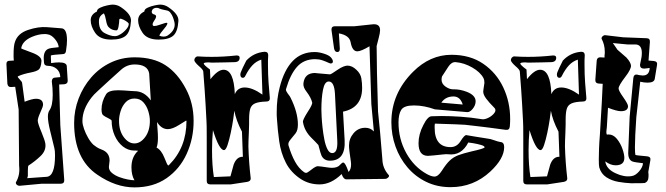

<svg xmlns="http://www.w3.org/2000/svg" viewBox="-20 -802 2894 834"><path d="M64 5Q58 5 53 0.5Q48 -4 49 -10Q68 -42 63 -82L61 -326L46 -425L28 -424H26Q14 -424 12 -439L8 -522V-525Q8 -538 22 -538L40 -539Q39 -547 39 -553.5Q39 -560 39 -567Q39 -604 45 -620Q57 -657 102 -672Q147 -687 184 -684L247 -679Q271 -678 271 -627Q271 -618 270 -607Q269 -596 267 -583Q266 -567 253 -567Q207 -564 201 -561Q201 -560 201 -551.5Q201 -543 202 -528Q222 -531 236 -531Q269 -531 270 -515L274 -453V-450Q274 -438 259 -436L237 -435L242 -258L259 -21V-18Q259 -4 244 -4H162L65 5ZM98 -28 183 -34Q219 -37 219 -127Q219 -149 216 -159L198 -233Q193 -253 190.5 -269Q188 -285 188 -295Q188 -313 195 -323Q209 -343 209 -391Q209 -405 208 -419.5Q207 -434 205 -449Q206 -465 220 -465L242 -467Q241 -490 226 -503Q211 -516 188 -516Q172 -516 171 -531L170 -547Q169 -579 188 -589Q197 -594 235 -597Q234 -614 218.5 -632.5Q203 -651 186 -653Q182 -654 179 -654Q176 -654 172 -654Q148 -654 119 -642Q77 -624 72 -592Q71 -591 117 -574Q162 -558 160 -536Q158 -508 148.5 -500Q139 -492 113 -487Q97 -484 83.5 -480Q70 -476 59 -471Q57 -469 57 -469Q57 -466 66.5 -456Q76 -446 76 -442L87 -360Q120 -373 136 -373Q167 -373 167 -347Q167 -339 155 -313Q144 -289 144 -278Q144 -266 161 -226Q175 -192 177 -178Q181 -148 156.5 -124.5Q132 -101 104 -83Q101 -81 101 -61V-38Q99 -29 98 -28Z M564 12Q483 12 403 -43Q302 -111 302 -268Q302 -323 321.5 -374Q341 -425 376 -465.5Q411 -506 459.5 -529.5Q508 -553 565 -553Q646 -553 699 -518.5Q752 -484 788 -415Q804 -385 812.5 -350.5Q821 -316 821 -276Q821 -200 791 -134Q761 -68 703.5 -28Q646 12 564 12ZM564 -19Q551 -41 551 -75Q551 -121 580 -147Q575 -148 571 -148Q567 -148 564 -148Q536 -148 513.5 -166Q491 -184 478 -213.5Q465 -243 465 -277Q465 -281 456 -285.5Q447 -290 437 -295.5Q427 -301 424 -307Q421 -315 421 -326Q421 -361 441 -393Q452 -410 494 -410Q504 -410 518.5 -409Q533 -408 546.5 -407Q560 -406 564 -406Q607 -406 635 -366Q633 -395 631.5 -424.5Q630 -454 628 -483Q621 -522 565 -522Q532 -522 507 -500Q482 -478 457 -455Q427 -427 406.5 -408.5Q386 -390 378 -379Q338 -328 338 -276Q338 -262 345 -242Q352 -222 363 -203Q374 -184 386 -173Q392 -168 400.5 -162.5Q409 -157 420 -153Q456 -140 456 -105Q456 -100 454.5 -90.5Q453 -81 453 -77Q453 -62 466 -51Q479 -40 497.5 -33Q516 -26 534.5 -22.5Q553 -19 564 -19ZM564 -179Q590 -179 610.5 -206.5Q631 -234 631 -277Q631 -297 624 -319.5Q617 -342 602.5 -358Q588 -374 564 -374Q541 -374 526 -358Q511 -342 504 -319.5Q497 -297 497 -277Q497 -234 517.5 -206.5Q538 -179 564 -179ZM711 -83Q712 -83 714 -85Q790 -161 790 -276Q790 -278 788 -278Q788 -278 759 -260Q729 -241 709 -241Q681 -241 662 -272Q663 -255 664.5 -237.5Q666 -220 666 -203Q666 -175 660 -161Q681 -150 694 -117Q707 -83 711 -83ZM669 -630Q619 -630 599 -660Q580 -688 580 -714Q580 -739 607 -752Q607 -762 621 -768.5Q635 -775 651.5 -778.5Q668 -782 675 -782Q695 -782 711 -771Q757 -740 755 -711Q752 -664 732.5 -647Q713 -630 669 -630ZM463 -630Q413 -630 393 -660Q374 -688 374 -714Q374 -739 401 -752Q401 -762 415 -768.5Q429 -775 445.5 -778.5Q462 -782 469 -782Q489 -782 505 -771Q551 -740 549 -711Q546 -664 526.5 -647Q507 -630 463 -630ZM691 -643Q700 -643 707 -647Q744 -671 738 -704Q732 -731 722 -744Q719 -749 715 -752Q711 -755 707 -756Q700 -758 691 -759.5Q682 -761 672 -765Q668 -768 661 -768Q648 -768 642 -760Q639 -754 639 -751Q639 -742 649 -739.5Q659 -737 658 -729Q657 -722 650 -712.5Q643 -703 643 -696Q643 -689 650 -689Q659 -689 672.5 -694Q686 -699 697 -702Q708 -705 707 -699Q704 -689 690 -673.5Q676 -658 672 -647Q681 -643 691 -643ZM478 -645Q489 -645 497 -650Q511 -656 526 -672Q541 -688 539 -700Q537 -704 527 -710.5Q517 -717 507.5 -720Q498 -723 498 -715Q498 -705 495 -687.5Q492 -670 486 -670Q465 -670 451 -685Q444 -693 440.5 -714Q437 -735 431 -744Q412 -734 410 -716Q407 -671 437 -657Q461 -645 478 -645Z M894 -1Q878 -1 878 -16Q878 -136 878 -200.5Q878 -265 877 -274Q876 -294 873 -348Q870 -402 863 -491Q863 -499 844 -515Q826 -531 824 -540Q824 -547 828.5 -552Q833 -557 839 -557Q854 -556 869 -555.5Q884 -555 899 -555Q952 -555 1006 -561H1009Q1021 -561 1021 -551Q1021 -532 997 -532Q982 -531 958.5 -531Q935 -531 903 -530Q902 -530 898 -530Q894 -530 887 -531Q865 -531 865 -526Q865 -520 892 -500L894 -458Q926 -499 951 -499Q996 -499 1000 -393Q1012 -422 1043 -422Q1076 -422 1120 -391L1115 -543Q1093 -536 1076.5 -518.5Q1060 -501 1046 -473Q1042 -464 1035 -464Q1024 -464 1024 -479Q1024 -482 1026 -488Q1031 -502 1050 -539Q1082 -573 1128 -577H1131Q1145 -577 1145 -562Q1144 -551 1144 -540.5Q1144 -530 1144 -519Q1144 -479 1146.5 -444Q1149 -409 1152 -377V-374Q1152 -361 1137 -361Q1104 -360 1088 -353Q1072 -346 1067 -329.5Q1062 -313 1062 -282Q1062 -275 1062 -261.5Q1062 -248 1061 -228Q1060 -208 1059.5 -192.5Q1059 -177 1059 -166Q1060 -131 1062.5 -96.5Q1065 -62 1069 -28V-26Q1069 -15 1054 -12L982 -1ZM909 -33 981 -36Q985 -49 988 -61.5Q991 -74 995 -87Q1008 -122 1035 -121L1031 -230Q1005 -280 998 -321Q997 -311 993 -284Q989 -257 982.5 -226Q976 -195 968.5 -172.5Q961 -150 953 -150Q932 -150 905 -237Q903 -215 902 -193.5Q901 -172 901 -150Q901 -116 903 -87Q905 -58 909 -33Z M1368 -1Q1323 -1 1287 -24Q1243 -53 1221.5 -95.5Q1200 -138 1193 -187.5Q1186 -237 1183 -285Q1182 -293 1182 -301Q1182 -309 1182 -316Q1182 -374 1195 -423Q1214 -498 1251.5 -537Q1289 -576 1347 -576Q1365 -576 1387 -569Q1409 -562 1417 -553Q1426 -543 1426 -535Q1426 -529 1421 -527Q1416 -525 1410 -528Q1395 -535 1380.5 -540Q1366 -545 1349 -545Q1300 -545 1270.5 -512Q1241 -479 1223 -417L1222 -413Q1222 -409 1224 -405.5Q1226 -402 1229 -397Q1242 -380 1242 -378Q1274 -314 1274 -261Q1274 -236 1264 -223Q1254 -210 1242 -196Q1230 -182 1233 -171Q1245 -130 1261.5 -100Q1278 -70 1301 -54Q1306 -51 1310 -51Q1314 -51 1323 -58Q1332 -65 1342.5 -72.5Q1353 -80 1361 -80Q1365 -80 1376.5 -78.5Q1388 -77 1401 -75Q1414 -73 1422 -73Q1447 -73 1458 -87Q1466 -96 1471 -96Q1480 -96 1494 -55Q1505 -66 1505 -88Q1505 -96 1502.5 -111.5Q1500 -127 1498 -143.5Q1496 -160 1496 -170Q1496 -200 1516 -223.5Q1536 -247 1567 -247Q1589 -247 1604 -231L1593 -350L1585 -601Q1548 -579 1532 -579Q1510 -579 1503 -619Q1497 -649 1452 -657L1456 -592V-589Q1456 -576 1445 -576Q1434 -576 1431 -592L1420 -671V-675Q1420 -688 1435 -688H1520L1595 -696Q1631 -701 1631 -671Q1631 -660 1625 -637L1616 -602Q1616 -509 1622 -318Q1626 -280 1631 -227.5Q1636 -175 1641 -109Q1642 -71 1669 -41Q1669 -40 1669.5 -39.5Q1670 -39 1670 -38Q1670 -34 1664.5 -29.5Q1659 -25 1654 -25L1484 -23Q1472 -23 1464 -46Q1418 -1 1368 -1ZM1413 -104Q1388 -104 1377 -125Q1373 -133 1363 -172Q1356 -180 1348 -188Q1340 -196 1332 -204Q1302 -234 1296 -272Q1294 -280 1316 -315Q1338 -348 1336 -357Q1331 -378 1312 -403Q1296 -423 1298 -440Q1303 -485 1349 -485Q1348 -485 1348.5 -485Q1349 -485 1350 -485H1349Q1342 -485 1413 -479Q1418 -479 1445 -498Q1461 -509 1472 -513Q1483 -517 1489 -517Q1510 -517 1529 -498Q1546 -482 1549.5 -462Q1553 -442 1553 -420Q1553 -334 1470 -317L1477 -194Q1482 -104 1413 -104ZM1423 -137Q1448 -137 1445 -192L1435 -394Q1432 -448 1408 -448Q1390 -448 1383 -412Q1376 -376 1376 -326Q1376 -318 1377 -296.5Q1378 -275 1381 -248Q1384 -221 1389 -195.5Q1394 -170 1402.5 -153.5Q1411 -137 1423 -137Z M1937 11Q1879 11 1831.5 -12Q1784 -35 1750 -75Q1716 -115 1698 -165.5Q1680 -216 1680 -271Q1680 -396 1774 -490Q1848 -564 1941 -564Q2022 -564 2079 -525Q2136 -486 2166 -422.5Q2196 -359 2196 -285Q2196 -269 2194.5 -252.5Q2193 -236 2177 -238Q2097 -249 2052.5 -254Q2008 -259 2000 -260Q1992 -261 1959 -262Q1926 -263 1869 -265Q1868 -261 1868 -256Q1868 -251 1868 -247Q1868 -163 1937 -163Q1964 -163 1980 -188Q1998 -217 2006 -215Q2022 -212 2044.5 -208.5Q2067 -205 2098 -200Q2110 -199 2126 -193Q2142 -187 2154 -185Q2170 -184 2170 -163Q2170 -113 2110 -57Q2037 11 1937 11ZM1867 -35Q1883 -35 1899 -60Q1918 -90 1934 -105Q1950 -120 1971.5 -128Q1993 -136 2027 -144Q2085 -157 2085 -162Q2085 -168 2069 -172.5Q2053 -177 2035.5 -180Q2018 -183 2014 -183Q2000 -155 1978 -141.5Q1956 -128 1925 -132Q1921 -133 1902.5 -131Q1884 -129 1864.5 -127Q1845 -125 1839 -125Q1798 -125 1798 -180Q1798 -219 1819 -259Q1838 -297 1855 -297Q1865 -297 1876 -297.5Q1887 -298 1897 -298Q1936 -298 1981 -295Q2026 -292 2075 -284Q2085 -283 2098.5 -289Q2112 -295 2122 -305Q2132 -315 2132 -323Q2132 -329 2128 -333Q2104 -357 2091.5 -374Q2079 -391 2079 -404Q2079 -406 2080 -413.5Q2081 -421 2083 -434Q2084 -437 2084 -440Q2084 -443 2084 -445Q2084 -456 2080 -463Q2066 -489 2031 -509Q1996 -529 1960 -532Q1942 -534 1928 -513Q1914 -492 1900 -470Q1899 -466 1898.5 -463Q1898 -460 1898 -456Q1898 -438 1915 -426Q1932 -414 1948 -414Q1977 -415 2008 -403Q2046 -388 2046 -362Q2046 -345 2033.5 -329.5Q2021 -314 2009 -315L1869 -327Q1847 -335 1824 -339.5Q1801 -344 1778 -344Q1735 -344 1723 -325Q1711 -306 1711 -270Q1711 -198 1744.5 -137.5Q1778 -77 1834 -46Q1854 -35 1867 -35ZM1990 -348Q1979 -383 1950 -383Q1915 -383 1897 -356Z M2269 -1Q2253 -1 2253 -16Q2253 -136 2253 -200.5Q2253 -265 2252 -274Q2251 -294 2248 -348Q2245 -402 2238 -491Q2238 -499 2219 -515Q2201 -531 2199 -540Q2199 -547 2203.5 -552Q2208 -557 2214 -557Q2229 -556 2244 -555.5Q2259 -555 2274 -555Q2327 -555 2381 -561H2384Q2396 -561 2396 -551Q2396 -532 2372 -532Q2357 -531 2333.5 -531Q2310 -531 2278 -530Q2277 -530 2273 -530Q2269 -530 2262 -531Q2240 -531 2240 -526Q2240 -520 2267 -500L2269 -458Q2301 -499 2326 -499Q2371 -499 2375 -393Q2387 -422 2418 -422Q2451 -422 2495 -391L2490 -543Q2468 -536 2451.5 -518.5Q2435 -501 2421 -473Q2417 -464 2410 -464Q2399 -464 2399 -479Q2399 -482 2401 -488Q2406 -502 2425 -539Q2457 -573 2503 -577H2506Q2520 -577 2520 -562Q2519 -551 2519 -540.5Q2519 -530 2519 -519Q2519 -479 2521.5 -444Q2524 -409 2527 -377V-374Q2527 -361 2512 -361Q2479 -360 2463 -353Q2447 -346 2442 -329.5Q2437 -313 2437 -282Q2437 -275 2437 -261.5Q2437 -248 2436 -228Q2435 -208 2434.5 -192.5Q2434 -177 2434 -166Q2435 -131 2437.5 -96.5Q2440 -62 2444 -28V-26Q2444 -15 2429 -12L2357 -1ZM2284 -33 2356 -36Q2360 -49 2363 -61.5Q2366 -74 2370 -87Q2383 -122 2410 -121L2406 -230Q2380 -280 2373 -321Q2372 -311 2368 -284Q2364 -257 2357.5 -226Q2351 -195 2343.5 -172.5Q2336 -150 2328 -150Q2307 -150 2280 -237Q2278 -215 2277 -193.5Q2276 -172 2276 -150Q2276 -116 2278 -87Q2280 -58 2284 -33Z M2721 -6Q2696 -7 2666.5 -12Q2637 -17 2614 -32Q2591 -47 2583 -75Q2582 -80 2581.5 -88Q2581 -96 2581 -109Q2581 -128 2582 -155.5Q2583 -183 2586 -220Q2596 -382 2598 -438L2581 -439Q2565 -440 2566 -456L2572 -539Q2574 -554 2589 -553L2606 -552V-562Q2607 -566 2607 -570Q2607 -574 2607 -578Q2607 -608 2593 -634V-635Q2593 -641 2598.5 -645.5Q2604 -650 2610 -649L2687 -640L2788 -636Q2804 -636 2803 -620L2797 -539L2820 -537Q2837 -535 2834 -520L2824 -459Q2821 -443 2793 -443Q2786 -443 2777.5 -444Q2769 -445 2761 -447Q2757 -407 2752.5 -369Q2748 -331 2744 -293Q2738 -206 2738 -163Q2738 -150 2738.5 -141.5Q2739 -133 2740 -129Q2742 -128 2755 -126.5Q2768 -125 2791 -123Q2808 -121 2805 -106L2796 -55Q2797 -50 2797 -45Q2797 -40 2797 -36Q2797 -13 2780 -7Q2777 -6 2721 -6ZM2723 -37Q2740 -39 2756 -57.5Q2772 -76 2773 -93Q2754 -95 2742.5 -97Q2731 -99 2726 -101Q2707 -110 2709 -143L2715 -294L2731 -463Q2733 -480 2748 -478Q2749 -477 2758 -475.5Q2767 -474 2772 -474Q2801 -474 2802 -507Q2800 -507 2792 -505.5Q2784 -504 2778 -504Q2760 -504 2760 -520Q2760 -523 2762 -531Q2768 -554 2768 -572Q2768 -609 2739 -609H2705L2642 -615Q2647 -607 2652.5 -600Q2658 -593 2662 -586L2701 -552Q2721 -530 2721 -515Q2721 -510 2715.5 -498Q2710 -486 2696 -468Q2667 -430 2667 -418Q2667 -408 2687 -380Q2708 -350 2708 -341Q2708 -319 2677 -319Q2659 -319 2621 -334L2616 -250L2614 -232V-226Q2614 -219 2617 -217Q2619 -218 2623 -218Q2644 -218 2659.5 -199Q2675 -180 2683.5 -156Q2692 -132 2692 -116Q2692 -84 2654 -84Q2632 -84 2609 -101Q2614 -67 2655 -49Q2691 -32 2723 -37Z"/></svg>

Font: Moo Lah Lah
Style: Regular
Weight: 400
Designer: Robert E. Leuschke
Foundry: Robert E. Leuschke
Version: Version 1.010; ttfautohint (v1.8.3)